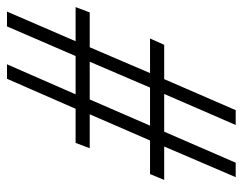

<svg xmlns="http://www.w3.org/2000/svg" viewBox="-92 -587 688 544"><g transform="rotate(-90 252.0 -315.0)"><path d="M349.1 -404.8H242.2L168 -233.9H275.9ZM491.2 -639.2 407.2 -444.8H503.9L488.8 -404.8H390.1L316.9 -233.9H415L397 -193.8H299.8L211.9 8.8H169.9L257.8 -193.8H150.9L63 8.8H22L108.9 -193.8H14.2L30.8 -233.9H126L200.2 -404.8H104L119.1 -444.8H215.8L300.8 -639.2H341.8L256.8 -444.8H365.2L449.2 -639.2Z"/></g></svg>

Font: Unna-Italic
Style: Italic
Weight: 400
Italic angle: -8°
Designer: Jorge de Buen U.
Foundry: Omnibus-Type
Version: Version 2.006;PS 002.006;hotconv 1.0.70;makeotf.lib2.5.58329